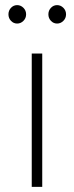

<svg xmlns="http://www.w3.org/2000/svg" viewBox="-20 -730 290 750"><path d="M23 -699.5Q33 -710 47 -710Q61 -710 71.5 -699.5Q82 -689 82 -674Q82 -659 71.5 -648.5Q61 -638 47 -638Q33 -638 23 -648.5Q13 -659 13 -674Q13 -689 23 -699.5ZM179 -699.5Q189 -710 203 -710Q217 -710 227.5 -699.5Q238 -689 238 -674Q238 -659 227.5 -648.5Q217 -638 203 -638Q189 -638 179 -648.5Q169 -659 169 -674Q169 -689 179 -699.5ZM145 -521V0H104V-521Z"/></svg>

Font: Montserrat Ultra Light
Style: Regular
Weight: 200
Designer: Julieta Ulanovsky
Foundry: Julieta Ulanovsky
Version: Version 3.100;PS 003.100;hotconv 1.0.88;makeotf.lib2.5.64775